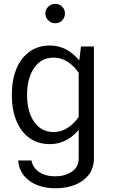

<svg xmlns="http://www.w3.org/2000/svg" viewBox="-20 -748 591 1003"><path d="M271.2 235.4Q328.1 235.4 373.2 217Q418.3 198.7 444.4 164Q470.6 129.2 470.6 79.2V-505.4H403L391.1 -407.8V79.2Q391.1 125.1 354.9 149.1Q318.8 173.1 268 173.1Q217.5 173.1 184.1 150.2Q150.8 127.2 144.5 90.1H74.9Q80 156.2 132.6 195.8Q185.2 235.4 271.2 235.4ZM41.8 -252.1Q41.8 -174.1 65.8 -116.2Q89.8 -58.4 134.3 -26.8Q178.9 4.9 239.9 4.9Q294.7 4.9 339.5 -23.9Q384.3 -52.8 418.6 -105.3L393.4 -140.7Q368.7 -103.3 334.5 -80.8Q300.3 -58.2 260.7 -58.2Q196.1 -58.2 158.8 -111.1Q121.4 -164.1 121.4 -251.9Q121.4 -340.3 158.7 -393.7Q196 -447 260.6 -447Q300 -447 334.3 -424.6Q368.6 -402.3 393.4 -364.2L418.6 -400.1Q384.3 -452.5 339.7 -481.3Q295 -510.1 240.2 -510.1Q179.2 -510.1 134.5 -478.2Q89.8 -446.3 65.8 -388.5Q41.8 -330.7 41.8 -252.1ZM217 -677.7Q217 -656.9 232.1 -641.7Q247.1 -626.6 268.7 -626.6Q290.6 -626.6 305 -641.7Q319.4 -656.9 319.4 -677.7Q319.4 -698.7 305 -713.1Q290.6 -727.6 268.7 -727.6Q247.1 -727.6 232.1 -713.1Q217 -698.7 217 -677.7Z"/></svg>

Font: Estedad-FD VF
Style: Regular
Weight: 100
Designer: Amin Abedi
Version: Version 7.3